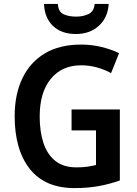

<svg xmlns="http://www.w3.org/2000/svg" viewBox="-20 -952 703 982"><path d="M346 -392H593V-29Q539 -10 483.5 0Q428 10 361 10Q210 10 132.5 -88Q55 -186 55 -358Q55 -469 94.5 -551.5Q134 -634 209.5 -679Q285 -724 395 -724Q448 -724 498 -712Q548 -700 589 -680L548 -578Q516 -596 476.5 -607Q437 -618 395 -618Q297 -618 240 -549Q183 -480 183 -356Q183 -280 202 -221.5Q221 -163 262.5 -129.5Q304 -96 371 -96Q404 -96 427 -99.5Q450 -103 471 -108V-285H346ZM536 -932Q532 -863 486 -820.5Q440 -778 368 -778Q295 -778 251.5 -819Q208 -860 205 -932H276Q278 -892 304.5 -879.5Q331 -867 370 -867Q404 -867 432.5 -880Q461 -893 464 -932Z"/></svg>

Font: Noto Sans Telugu SemiCondensed SemiBold
Style: Regular
Weight: 600
Width: 4
Designer: Jelle Bosma - Monotype Design Team
Foundry: Monotype Imaging Inc.
Version: Version 2.005; ttfautohint (v1.8.4.7-5d5b)